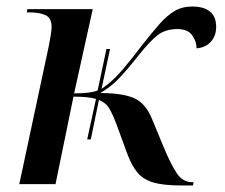

<svg xmlns="http://www.w3.org/2000/svg" viewBox="-20 -564 689 588"><path d="M247 -137 274 -261Q251 -268 205 -268L150 0H39L129 -421Q132 -437 135 -454Q138 -471 138 -482Q138 -509 119.5 -517.5Q101 -526 72 -526H62L64 -536H264L207 -278Q257 -278 279 -287L306 -414H317L291 -292Q299 -297 310 -306Q333 -324 359.5 -355.5Q386 -387 417 -428Q446 -465 469 -491Q492 -517 515 -530.5Q538 -544 569 -544Q604 -544 623 -528.5Q642 -513 642 -482Q642 -454 625.5 -436Q609 -418 582 -416Q582 -437 568.5 -456Q555 -475 523 -475Q487 -475 463 -456.5Q439 -438 404 -394Q363 -342 338.5 -318Q314 -294 288 -280V-279Q354 -279 389.5 -264Q425 -249 445 -201L481 -114Q504 -59 522 -32.5Q540 -6 569 -6H573L571 4H535Q481 4 450 -5Q419 -14 401 -35.5Q383 -57 369 -95L338 -180Q326 -212 315.5 -230.5Q305 -249 283 -258L258 -137Z"/></svg>

Font: Noto Serif Display Medium
Style: Italic
Weight: 500
Italic angle: -12°
Designer: Monotype Design Team
Foundry: Monotype Imaging Inc.
Version: Version 2.009